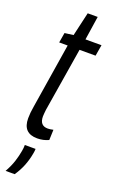

<svg xmlns="http://www.w3.org/2000/svg" viewBox="-169 -702 574 957"><g transform="rotate(20 118.5 -223.0)"><path d="M156 -58 154 -3Q126 10 94 10Q18 10 18 -69Q18 -98 24 -132L79 -477H34L43 -530L89 -536L118 -662H171L152 -536H237L227 -477H142L87 -139Q86 -128 85 -119.5Q84 -111 84 -103Q84 -54 127 -54Q139 -54 156 -58ZM48 62H105Q105 73 102 88Q89 160 50 216H2Q21 182 30.5 152.5Q40 123 45 94Q48 78 48 62Z"/></g></svg>

Font: Georama ExtraCondensed
Style: Italic
Weight: 400
Width: 2
Italic angle: -9°
Designer: Jean-Baptiste Levee
Foundry: Production Type
Version: Version 1.000